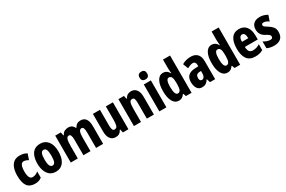

<svg xmlns="http://www.w3.org/2000/svg" viewBox="135 -2074 5053 3390"><g transform="rotate(-30 2661.5 -379.0)"><path d="M241 10Q132 10 82.5 -58.5Q33 -127 33 -272Q33 -354 54.5 -419Q76 -484 122.5 -521.5Q169 -559 245 -559Q293 -559 327 -549Q361 -539 390 -521L351 -405Q299 -436 255 -436Q218 -436 198.5 -394Q179 -352 179 -272Q179 -113 259 -113Q291 -113 319 -125Q347 -137 376 -160V-34Q347 -11 314 -0.5Q281 10 241 10Z M878 -276Q878 -221 867 -169.5Q856 -118 830.5 -77.5Q805 -37 763.5 -13.5Q722 10 662 10Q587 10 539.5 -30Q492 -70 469.5 -135.5Q447 -201 447 -276Q447 -357 469 -421.5Q491 -486 539 -522.5Q587 -559 664 -559Q761 -559 819.5 -486Q878 -413 878 -276ZM593 -274Q593 -114 663 -114Q701 -114 717 -153.5Q733 -193 733 -276Q733 -358 717 -396.5Q701 -435 663 -435Q626 -435 609.5 -396.5Q593 -358 593 -274Z M1486 -559Q1628 -559 1628 -360V0H1484V-315Q1484 -372 1472.5 -401.5Q1461 -431 1436 -431Q1399 -431 1384.5 -392Q1370 -353 1370 -271V0H1226V-316Q1226 -431 1178 -431Q1140 -431 1126 -388Q1112 -345 1112 -255V0H968V-549H1081L1096 -480H1106Q1122 -522 1157 -540.5Q1192 -559 1233 -559Q1281 -559 1310 -538.5Q1339 -518 1351 -485H1365Q1400 -559 1486 -559Z M2144 -549V0H2032L2015 -69H2007Q1969 10 1885 10Q1812 10 1774 -43Q1736 -96 1736 -192V-549H1880V-236Q1880 -177 1891 -147.5Q1902 -118 1929 -118Q1975 -118 1987.5 -159Q2000 -200 2000 -273V-549Z M2516 -559Q2585 -559 2624 -508Q2663 -457 2663 -361V0H2519V-317Q2519 -373 2508.5 -402Q2498 -431 2467 -431Q2428 -431 2414 -393Q2400 -355 2400 -259V0H2256V-549H2369L2384 -482H2394Q2412 -522 2443.5 -540.5Q2475 -559 2516 -559Z M2846 -768Q2887 -768 2905 -748Q2923 -728 2923 -689Q2923 -611 2846 -611Q2769 -611 2769 -689Q2769 -768 2846 -768ZM2918 -549V0H2774V-549Z M3172 10Q3093 10 3050.5 -66.5Q3008 -143 3008 -276Q3008 -409 3050 -484Q3092 -559 3167 -559Q3205 -559 3236 -540Q3267 -521 3289 -479H3294Q3292 -512 3289.5 -535.5Q3287 -559 3287 -578V-760H3431V0H3316L3296 -57H3287Q3262 -22 3236.5 -6Q3211 10 3172 10ZM3217 -110Q3254 -110 3270.5 -146Q3287 -182 3287 -260V-292Q3287 -367 3270.5 -401Q3254 -435 3217 -435Q3154 -435 3154 -278Q3154 -110 3217 -110Z M3733 -560Q3818 -560 3865 -511.5Q3912 -463 3912 -363V0H3807L3784 -73H3781Q3755 -31 3724 -10.5Q3693 10 3643 10Q3597 10 3568.5 -15.5Q3540 -41 3527 -81Q3514 -121 3514 -166Q3514 -254 3560.5 -296.5Q3607 -339 3697 -343L3768 -346V-368Q3768 -404 3754 -424Q3740 -444 3711 -444Q3663 -444 3595 -405L3554 -512Q3634 -560 3733 -560ZM3734 -249Q3659 -246 3659 -168Q3659 -105 3704 -105Q3732 -105 3750 -131Q3768 -157 3768 -201V-251Z M4163 10Q4084 10 4041.5 -66.5Q3999 -143 3999 -276Q3999 -409 4041 -484Q4083 -559 4158 -559Q4196 -559 4227 -540Q4258 -521 4280 -479H4285Q4283 -512 4280.5 -535.5Q4278 -559 4278 -578V-760H4422V0H4307L4287 -57H4278Q4253 -22 4227.5 -6Q4202 10 4163 10ZM4208 -110Q4245 -110 4261.5 -146Q4278 -182 4278 -260V-292Q4278 -367 4261.5 -401Q4245 -435 4208 -435Q4145 -435 4145 -278Q4145 -110 4208 -110Z M4715 -558Q4810 -558 4862 -492Q4914 -426 4914 -310V-231H4651Q4652 -166 4676 -136Q4700 -106 4748 -106Q4785 -106 4818 -116Q4851 -126 4888 -149V-29Q4853 -8 4814.5 1Q4776 10 4732 10Q4615 10 4562.5 -64.5Q4510 -139 4510 -272Q4510 -411 4562 -484.5Q4614 -558 4715 -558ZM4716 -447Q4689 -447 4670.5 -421.5Q4652 -396 4652 -334H4780Q4780 -447 4716 -447Z M5300 -165Q5300 -76 5250.5 -33Q5201 10 5115 10Q5076 10 5040 3Q5004 -4 4969 -21V-158Q4997 -141 5032.5 -127Q5068 -113 5106 -113Q5154 -113 5154 -154Q5154 -165 5150 -175Q5146 -185 5129.5 -198.5Q5113 -212 5074 -232Q5020 -260 4994 -301Q4968 -342 4968 -403Q4968 -477 5013.5 -518Q5059 -559 5141 -559Q5219 -559 5294 -515L5255 -401Q5230 -418 5205 -429.5Q5180 -441 5149 -441Q5110 -441 5110 -408Q5110 -397 5114.5 -388.5Q5119 -380 5135 -368Q5151 -356 5186 -335Q5234 -306 5267 -268Q5300 -230 5300 -165Z"/></g></svg>

Font: Noto Sans Telugu ExtraCondensed ExtraBold
Style: Regular
Weight: 800
Width: 2
Designer: Jelle Bosma - Monotype Design Team
Foundry: Monotype Imaging Inc.
Version: Version 2.005; ttfautohint (v1.8.4.7-5d5b)